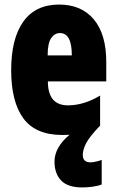

<svg xmlns="http://www.w3.org/2000/svg" viewBox="-20 -582 512 842"><path d="M341 240Q360 240 384 237Q408 234 426 227V119Q418 123 402 126.5Q386 130 377 130Q343 130 343 97Q343 76 357 47.5Q371 19 417 -29Q417 -29 419 -30V-163Q348 -120 278 -120Q190 -120 190 -225H446V-310Q446 -432 391.5 -497Q337 -562 239 -562Q136 -562 82.5 -487.5Q29 -413 29 -274Q29 -136 82.5 -63Q136 10 254 10Q270 10 285 9Q219 64 219 127Q219 179 248 209.5Q277 240 341 240ZM295 -339H189Q189 -393 204.5 -415Q220 -437 243 -437Q295 -437 295 -339Z"/></svg>

Font: Noto Sans Display Condensed Black
Style: Regular
Weight: 900
Width: 3
Designer: Monotype Design team
Foundry: Monotype Imaging Inc.
Version: 1.000